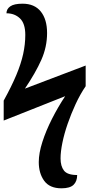

<svg xmlns="http://www.w3.org/2000/svg" viewBox="-20 -780 484 1040"><path d="M313 240Q249 240 219.5 199.5Q190 159 190 98Q190 50 209.5 -11Q229 -72 261.5 -136Q294 -200 333 -259L0 -127V-235Q43 -313 68.5 -374Q94 -435 105.5 -487.5Q117 -540 117 -591Q117 -653 88 -680.5Q59 -708 15 -708Q15 -731 35.5 -745.5Q56 -760 102 -760Q167 -760 201 -717.5Q235 -675 235 -601Q235 -526 204 -456Q173 -386 115 -300L444 -425V-313Q414 -269 389.5 -216Q365 -163 346.5 -109.5Q328 -56 318 -7Q308 42 308 78Q308 120 326.5 144Q345 168 398 168Q398 202 378.5 221Q359 240 313 240Z"/></svg>

Font: NotoSerif-Bold
Style: Regular
Weight: 700
Designer: Monotype Design Team
Foundry: Monotype Imaging Inc.
Version: Version 2.007; ttfautohint (v1.8) -l 8 -r 50 -G 200 -x 14 -D